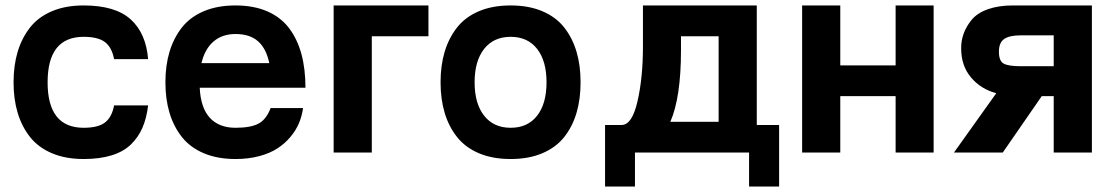

<svg xmlns="http://www.w3.org/2000/svg" viewBox="-20 -560 4094 705"><path d="M287.1 -424.8Q154.8 -424.8 154.8 -257.8Q154.8 -90.8 287.1 -90.8Q340.8 -90.8 366 -110.6Q391.1 -130.4 398.9 -172.9H523.9Q518.1 -125.5 502.9 -90.6Q487.8 -55.7 460.4 -29.3Q433.1 -2.9 389.6 10.5Q346.2 23.9 287.1 23.9Q220.7 23.9 170.7 2.7Q120.6 -18.6 90.3 -56.9Q60.1 -95.2 44.9 -145.5Q29.8 -195.8 29.8 -257.8Q29.8 -319.8 44.9 -370.1Q60.1 -420.4 90.3 -459Q120.6 -497.6 170.7 -518.8Q220.7 -540 287.1 -540Q403.3 -540 459.7 -489Q516.1 -438 523.9 -342.8H398.9Q391.1 -385.3 366 -405Q340.8 -424.8 287.1 -424.8Z M844.7 -435.1Q795.9 -435.1 763.9 -407.5Q731.9 -379.9 719.7 -328.1H968.8Q957.5 -382.3 927.2 -408.7Q897 -435.1 844.7 -435.1ZM844.7 23.9Q778.3 23.9 728.3 2.7Q678.2 -18.6 647.9 -56.9Q617.7 -95.2 602.5 -145.5Q587.4 -195.8 587.4 -257.8Q587.4 -319.8 602.5 -370.1Q617.7 -420.4 647.9 -459Q678.2 -497.6 728.3 -518.8Q778.3 -540 844.7 -540Q911.1 -540 960.9 -518.6Q1010.7 -497.1 1041.3 -456.8Q1071.8 -416.5 1086.7 -361.8Q1101.6 -307.1 1101.6 -237.8H713.4Q716.8 -164.1 750.5 -127.4Q784.2 -90.8 844.7 -90.8Q900.9 -90.8 929.4 -106.2Q958 -121.6 973.6 -163.1H1092.8Q1088.9 -134.8 1078.1 -108.6Q1067.4 -82.5 1047.1 -58.1Q1026.9 -33.7 999.5 -15.6Q972.2 2.4 932.4 13.2Q892.6 23.9 844.7 23.9Z M1553.2 -540V-426.8H1345.2V0H1205.1V-540Z M1757.6 -380.4Q1722.7 -335.9 1722.7 -257.8Q1722.7 -179.7 1757.6 -135.3Q1792.5 -90.8 1855 -90.8Q1917.5 -90.8 1952.1 -135Q1986.8 -179.2 1986.8 -257.8Q1986.8 -336.4 1952.1 -380.6Q1917.5 -424.8 1855 -424.8Q1792.5 -424.8 1757.6 -380.4ZM1612.8 -145.5Q1597.7 -195.8 1597.7 -257.8Q1597.7 -319.8 1612.8 -370.1Q1627.9 -420.4 1658.2 -459Q1688.5 -497.6 1738.5 -518.8Q1788.6 -540 1855 -540Q1921.4 -540 1971.4 -518.8Q2021.5 -497.6 2051.8 -459Q2082 -420.4 2096.9 -370.1Q2111.8 -319.8 2111.8 -257.8Q2111.8 -195.8 2096.9 -145.5Q2082 -95.2 2051.8 -56.9Q2021.5 -18.6 1971.4 2.7Q1921.4 23.9 1855 23.9Q1788.6 23.9 1738.5 2.7Q1688.5 -18.6 1658.2 -56.9Q1627.9 -95.2 1612.8 -145.5Z M2758.8 -101.1H2840.8V125H2730.5V0H2311.5V125H2201.7V-101.1H2263.7Q2301.3 -102.5 2320.8 -188Q2340.8 -274.9 2340.8 -388.2V-540H2758.8ZM2441.4 -112.8H2618.7V-426.8H2480.5V-376Q2480.5 -202.1 2441.4 -112.8Z M2925.3 -540H3065.4V-319.8H3268.6V-540H3408.2V0H3268.6V-207H3065.4V0H2925.3Z M3638.2 -217.8Q3581.1 -232.9 3545.2 -275.9Q3509.3 -318.8 3509.3 -381.8V-384.8Q3509.3 -439.5 3547.4 -486.8Q3568.8 -512.7 3608.2 -526.4Q3647.5 -540 3698.2 -540H3989.3V0H3849.1V-207H3805.2L3662.1 0H3482.9ZM3647.9 -370.1Q3647.9 -335.9 3665.5 -326.4Q3683.1 -316.9 3727.1 -316.9H3849.1V-430.2H3727.1Q3687 -430.2 3667.5 -417Q3647.9 -403.8 3647.9 -370.1Z"/></svg>

Font: Miedinger*
Style: Bold
Weight: 700
Version: Version 001.000